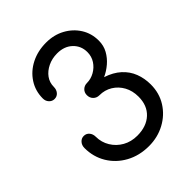

<svg xmlns="http://www.w3.org/2000/svg" viewBox="-219 -906 1032 1032"><g transform="rotate(-45 297.0 -390.5)"><path d="M308 2Q235 2 177.5 -29.5Q120 -61 87.5 -115Q55 -169 55 -236Q55 -257 67.5 -271Q80 -285 98 -285Q117 -285 129 -271Q141 -257 141 -236Q141 -194 162.5 -158.5Q184 -123 220.5 -102.5Q257 -82 303 -82Q373 -82 414.5 -120.5Q456 -159 456 -226Q456 -271 437 -305.5Q418 -340 385.5 -360Q353 -380 312 -380Q292 -380 278.5 -393.5Q265 -407 265 -428Q265 -448 278.5 -461Q292 -474 312 -474Q342 -474 369.5 -489.5Q397 -505 414 -531Q431 -557 431 -590Q431 -637 398 -668.5Q365 -700 311 -700Q272 -700 240 -684.5Q208 -669 189.5 -643.5Q171 -618 171 -585Q171 -564 159 -550Q147 -536 128 -536Q110 -536 97.5 -549.5Q85 -563 85 -583Q85 -640 114.5 -685.5Q144 -731 195 -757Q246 -783 310 -783Q369 -783 416 -757.5Q463 -732 490.5 -688.5Q518 -645 518 -590Q518 -552 501 -521.5Q484 -491 457 -468Q430 -445 399 -431Q451 -414 484.5 -383.5Q518 -353 533.5 -312.5Q549 -272 549 -226Q549 -160 516.5 -108.5Q484 -57 429 -27.5Q374 2 308 2Z"/></g></svg>

Font: Comfortaa SemiBold
Style: Regular
Weight: 600
Designer: Johan Aakerlund
Foundry: Johan Aakerlund
Version: Version 3.104; ttfautohint (v1.8.1.43-b0c9)